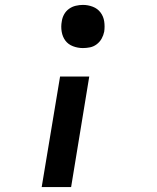

<svg xmlns="http://www.w3.org/2000/svg" viewBox="-20 -558 640 783"><path d="M318 -362Q297 -362 277.5 -369.5Q258 -377 246.5 -392.5Q235 -408 231.5 -429Q228 -450 232 -471Q234 -486 241.5 -499.5Q249 -513 261.5 -522Q274 -531 289 -534.5Q304 -538 318 -538Q339 -538 358.5 -530.5Q378 -523 390 -507Q402 -491 405 -470.5Q408 -450 405 -429Q402 -414 394.5 -400.5Q387 -387 374.5 -377.5Q362 -368 347.5 -365Q333 -362 318 -362ZM150 205 225 -246H344L270 205Z"/></svg>

Font: Iosevka Curly Extended
Style: Bold Italic
Weight: 700
Width: 7
Italic angle: -9°
Monospace: yes
Designer: Belleve Invis
Foundry: Belleve Invis
Version: Version 11.1.0; ttfautohint (v1.8.3)